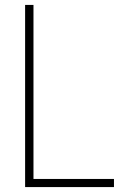

<svg xmlns="http://www.w3.org/2000/svg" viewBox="-20 -760 485 780"><path d="M82 0V-740H116V-33H443V0Z"/></svg>

Font: Encode Sans SC Condensed Thin
Style: Regular
Weight: 100
Width: 3
Designer: Multiple Designers
Foundry: Impallari Type
Version: Version 3.002